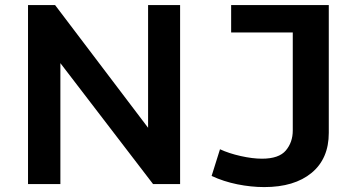

<svg xmlns="http://www.w3.org/2000/svg" viewBox="-20 -741 1435 773"><path d="M92.8 -720.7H201.7L576.2 -226.6V-720.7H705.1V0H596.2L223.1 -486.8V0H92.8ZM832 -32.7 865.7 -140.1Q901.4 -123.5 949 -112.8Q996.6 -102.1 1034.7 -102.1Q1103 -102.1 1130.9 -135.3Q1158.7 -168.5 1158.7 -215.3V-610.4H910.6V-720.7H1303.7V-206.1Q1303.7 -102.1 1234.4 -44.9Q1165 12.2 1043.9 12.2Q991.2 12.2 935.5 1Q879.9 -10.3 832 -32.7Z"/></svg>

Font: Monda
Style: Bold
Weight: 700
Designer: Vernon Adams
Foundry: Vernon Adams
Version: Version 2.100; ttfautohint (v1.8.3)